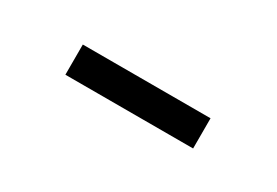

<svg xmlns="http://www.w3.org/2000/svg" viewBox="-10 -807 516 358"><g transform="rotate(30 247.5 -627.5)"><path d="M110 -659.5H385V-594.5H110Z"/></g></svg>

Font: Epunda Slab Light
Style: Regular
Weight: 300
Designer: Simon Atzbach
Foundry: typofactur
Version: Version 1.102